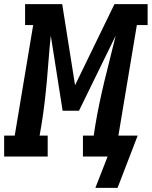

<svg xmlns="http://www.w3.org/2000/svg" viewBox="-61 -755 732 926"><path d="M399 151 458 0H339V-101H391L398 -147Q407 -202 418.5 -256.5Q430 -311 443 -365.5Q456 -420 470 -474Q484 -528 497 -583L320 -221H241L184 -583Q178 -528 174 -473.5Q170 -419 165 -364.5Q160 -310 153.5 -255.5Q147 -201 138 -147L130 -101H169V0H-41V-101H10L99 -634H60V-735H239L301 -344L491 -735H651V-634H599L510 -101H603L506 151Z"/></svg>

Font: Iosevka Curly Slab ExObl
Style: Bold
Weight: 700
Width: 7
Italic angle: -9°
Monospace: yes
Designer: Belleve Invis
Foundry: Belleve Invis
Version: Version 11.0.0; ttfautohint (v1.8.3)